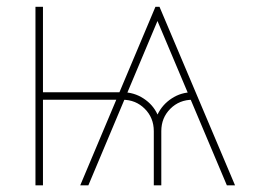

<svg xmlns="http://www.w3.org/2000/svg" viewBox="-20 -556 763 576"><path d="M660.6 0 446.8 -506.3 448.7 -535.6H458.5L685.1 0ZM86.4 0V-535.6H108.9V0ZM97.7 -256.8V-279.3H345.2V-256.8ZM441.4 0V-162.6Q441.4 -202.6 414.3 -229.7Q387.2 -256.8 347.2 -256.8V-279.3Q381.8 -279.3 410.4 -260.7Q439 -242.2 452.6 -212.4Q466.8 -242.2 495.1 -260.7Q523.4 -279.3 558.1 -279.3V-256.8Q518.1 -256.8 491 -229.7Q463.9 -202.6 463.9 -162.6V0ZM220.7 0 446.3 -535.6H456.5L458 -506.3L245.1 0Z"/></svg>

Font: Inter 20pt Thin
Style: Regular
Weight: 250
Version: Version 4.001;git-66647c0bb